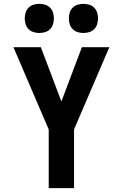

<svg xmlns="http://www.w3.org/2000/svg" viewBox="-20 -981 640 1001"><path d="M234 0V-306L50 -735H193L300 -452L407 -735H550L366 -306V0ZM415 -809Q400 -809 385 -813.5Q370 -818 359 -829Q348 -840 343.5 -855Q339 -870 339 -885Q339 -900 343.5 -915Q348 -930 359 -941Q370 -952 385 -956.5Q400 -961 415 -961Q430 -961 445 -956.5Q460 -952 471 -941Q482 -930 486.5 -915Q491 -900 491 -885Q491 -870 486.5 -855Q482 -840 471 -829Q460 -818 445 -813.5Q430 -809 415 -809ZM185 -809Q170 -809 155 -813.5Q140 -818 129 -829Q118 -840 113.5 -855Q109 -870 109 -885Q109 -900 113.5 -915Q118 -930 129 -941Q140 -952 155 -956.5Q170 -961 185 -961Q200 -961 215 -956.5Q230 -952 241 -941Q252 -930 256.5 -915Q261 -900 261 -885Q261 -870 256.5 -855Q252 -840 241 -829Q230 -818 215 -813.5Q200 -809 185 -809Z"/></svg>

Font: Iosevka Extrabold Extended
Style: Regular
Weight: 800
Width: 7
Monospace: yes
Designer: Belleve Invis
Foundry: Belleve Invis
Version: Version 32.5.0; ttfautohint (v1.8.4)